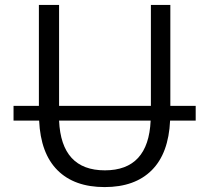

<svg xmlns="http://www.w3.org/2000/svg" viewBox="-20 -750 850 780"><path d="M35 -260V-320H138V-730H220V-320H593V-730H672V-320H775V-260H671Q665 -127 596.5 -58.5Q528 10 405 10Q282 10 213.5 -58.5Q145 -127 139 -260ZM592 -260H220Q229 -58 406 -58Q583 -58 592 -260Z"/></svg>

Font: Mplus 1p
Style: Regular
Weight: 400
Version: Version 1.061